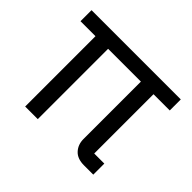

<svg xmlns="http://www.w3.org/2000/svg" viewBox="-120 -689 861 861"><g transform="rotate(45 311.0 -258.0)"><path d="M487 -70H551V0H492Q450 0 428.5 -23.5Q407 -47 407 -82V-446H199V0H119V-446H24V-516H590V-446H487Z"/></g></svg>

Font: IBM Plex Sans Arabic
Style: Regular
Weight: 400
Designer: Mike Abbink, Paul van der Laan, Pieter van Rosmalen, Wael Morcos, Khajak Apelian
Foundry: Bold Monday
Version: Version 1.1